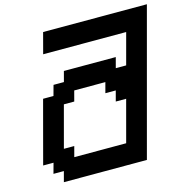

<svg xmlns="http://www.w3.org/2000/svg" viewBox="-123 -996 1105 1117"><g transform="rotate(-15 429.5 -437.5)"><path d="M125 0H625Q664.1 -146 742.2 -437.5Q820.3 -729 859.4 -875H234.4Q229 -854 217.8 -812.5Q206.5 -771 201.2 -750H701.2L650.9 -562.5H588.4L605 -625H292.5L275.9 -562.5H213.4L196.3 -500H133.8Q117.2 -437.5 83.7 -312.5Q50.3 -187.5 33.7 -125H96.2L79.1 -62.5H141.6ZM533.7 -125H221.2L237.8 -187.5H175.3Q186.5 -229 208.7 -312.3Q231 -395.5 242.2 -437.5H304.7L321.3 -500H508.8L492.2 -437.5H554.7L538.1 -375H600.6Q589.4 -333 567.1 -249.8Q544.9 -166.5 533.7 -125Z"/></g></svg>

Font: Faithful 32x
Style: Oblique
Weight: 400
Foundry: Faithful Resource Pack
Version: Version 1.0; January 27, 2023